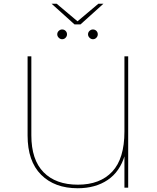

<svg xmlns="http://www.w3.org/2000/svg" viewBox="-20 -1000 836 1023"><path d="M394 3Q271 3 199 -69Q127 -141 127 -278V-700H147V-279Q147 -149 212 -82.5Q277 -16 395 -16Q513 -16 578 -85.5Q643 -155 643 -299V-700H663V0H643V-176L645 -173Q619 -85 553.5 -41Q488 3 394 3ZM475 -791Q465 -791 457 -799Q449 -807 449 -817Q449 -828 457 -835.5Q465 -843 475 -843Q486 -843 493.5 -835.5Q501 -828 501 -817Q501 -807 493.5 -799Q486 -791 475 -791ZM311 -791Q301 -791 293 -799Q285 -807 285 -817Q285 -828 293 -835.5Q301 -843 311 -843Q322 -843 329.5 -835.5Q337 -828 337 -817Q337 -807 329.5 -799Q322 -791 311 -791ZM377 -870 255 -980H282L396 -884H390L504 -980H531L409 -870Z"/></svg>

Font: Montserrat Alternates Thin
Style: Regular
Weight: 100
Designer: Julieta Ulanovsky
Foundry: Julieta Ulanovsky
Version: Version 9.000